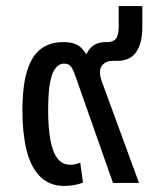

<svg xmlns="http://www.w3.org/2000/svg" viewBox="-20 -604 503 634"><path d="M193 10Q143 10 112 -21.5Q81 -53 67.5 -109Q54 -165 54 -238Q54 -320 69.5 -370Q85 -420 115 -442.5Q145 -465 189 -465Q226 -465 244.5 -449.5Q263 -434 280 -397L257 -398Q263 -430 281 -447.5Q299 -465 329 -465H335Q354 -465 363 -476.5Q372 -488 372 -517V-584H450V-514Q450 -462 430 -432.5Q410 -403 366 -403H353Q327 -403 315.5 -385.5Q304 -368 317 -333L439 0H353L230 -350Q223 -371 215.5 -382.5Q208 -394 191 -394Q177 -394 165 -381Q153 -368 146 -335Q139 -302 139 -240Q139 -182 146.5 -141.5Q154 -101 170 -80.5Q186 -60 212 -60Q219 -60 227.5 -61.5Q236 -63 245 -67L254 -1Q242 4 225.5 7Q209 10 193 10Z"/></svg>

Font: Noto Sans Thai SemiCondensed
Style: Regular
Weight: 400
Width: 4
Designer: Monotype Design Team
Foundry: Monotype Imaging Inc.
Version: Version 2.001